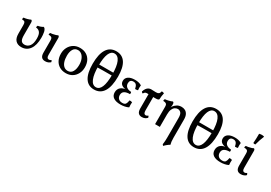

<svg xmlns="http://www.w3.org/2000/svg" viewBox="33 -1808 4432 3138"><g transform="rotate(30 2249.0 -239.5)"><path d="M229 4Q159 4 120 -38Q81 -80 81 -164V-325Q81 -360 71 -377.5Q61 -395 15 -396Q15 -407 16.5 -415.5Q18 -424 22 -433Q53 -435 89.5 -445Q126 -455 149 -467Q158 -464 164.5 -454.5Q171 -445 171 -423V-186Q171 -116 191 -86.5Q211 -57 255 -57Q312 -57 347.5 -103Q383 -149 383 -243Q383 -322 356.5 -357Q330 -392 280 -396Q280 -407 282 -416Q284 -425 289 -433Q311 -435 339 -445Q367 -455 383 -467Q388 -466 396 -461.5Q404 -457 411 -446Q424 -428 430 -400.5Q436 -373 438 -344.5Q440 -316 440 -294Q440 -150 383.5 -73Q327 4 229 4Z M683 9Q637 9 614 -17.5Q591 -44 591 -100V-325Q591 -349 586.5 -364.5Q582 -380 566 -388Q550 -396 516 -396Q516 -407 518 -416Q520 -425 525 -433Q540 -433 567.5 -438Q595 -443 621 -451Q647 -459 659 -467Q668 -464 674.5 -455Q681 -446 681 -427V-111Q681 -77 691.5 -61Q702 -45 722 -45Q731 -45 742.5 -48.5Q754 -52 765 -62Q778 -47 780 -29Q767 -14 741.5 -2.5Q716 9 683 9Z M1072 9Q1004 9 953 -20.5Q902 -50 874 -103.5Q846 -157 846 -229Q846 -297 875 -351Q904 -405 955 -436Q1006 -467 1072 -467Q1143 -467 1193.5 -437Q1244 -407 1271 -353.5Q1298 -300 1298 -229Q1298 -161 1269.5 -107Q1241 -53 1190.5 -22Q1140 9 1072 9ZM1080 -39Q1140 -39 1169 -88.5Q1198 -138 1198 -217Q1198 -279 1179.5 -324.5Q1161 -370 1130 -394.5Q1099 -419 1062 -419Q1004 -419 975.5 -372Q947 -325 947 -250Q947 -183 963.5 -135.5Q980 -88 1010 -63.5Q1040 -39 1080 -39Z M1605 10Q1493 10 1435.5 -80Q1378 -170 1378 -345Q1378 -528 1438 -622Q1498 -716 1614 -716Q1727 -716 1785 -628.5Q1843 -541 1843 -369Q1843 -182 1782.5 -86Q1722 10 1605 10ZM1614 -38Q1678 -38 1711 -116.5Q1744 -195 1744 -349Q1744 -507 1708.5 -588Q1673 -669 1605 -669Q1542 -669 1509.5 -592Q1477 -515 1477 -365Q1477 -204 1512 -121Q1547 -38 1614 -38ZM1460 -331V-387H1764V-334Q1713 -334 1669.5 -334Q1626 -334 1577.5 -333.5Q1529 -333 1460 -331Z M2103 6Q2017 6 1970 -26Q1923 -58 1923 -122Q1923 -183 1965.5 -219Q2008 -255 2086 -255V-250Q2019 -250 1981.5 -275.5Q1944 -301 1944 -350Q1944 -403 1988 -433.5Q2032 -464 2111 -464Q2147 -464 2178.5 -457Q2210 -450 2237 -433Q2234 -410 2234 -387Q2234 -364 2237 -340Q2224 -336 2211 -334.5Q2198 -333 2185 -334Q2175 -384 2156.5 -405Q2138 -426 2103 -426Q2068 -426 2051.5 -408Q2035 -390 2035 -358Q2035 -312 2066 -287.5Q2097 -263 2153 -260Q2157 -253 2157.5 -241Q2158 -229 2155 -220Q2090 -220 2053.5 -197.5Q2017 -175 2017 -125Q2017 -83 2043 -57.5Q2069 -32 2117 -32Q2161 -32 2177 -55.5Q2193 -79 2200 -128Q2213 -130 2226 -128Q2239 -126 2251 -121Q2249 -95 2249 -72Q2249 -49 2252 -26Q2221 -10 2183 -2Q2145 6 2103 6Z M2329 -333Q2320 -334 2313 -341Q2306 -348 2302 -355Q2314 -393 2331 -416Q2348 -439 2369.5 -450Q2391 -461 2416 -461Q2439 -461 2461.5 -459.5Q2484 -458 2507 -458Q2542 -458 2558 -470.5Q2574 -483 2583 -520Q2596 -519 2607.5 -516.5Q2619 -514 2629 -509Q2622 -482 2618 -448.5Q2614 -415 2614 -389Q2610 -380 2597.5 -374Q2585 -368 2542 -368Q2517 -368 2489 -369Q2461 -370 2435 -370.5Q2409 -371 2387 -371Q2374 -371 2365 -368Q2356 -365 2348 -357Q2340 -349 2329 -333ZM2508 9Q2463 9 2440 -18Q2417 -45 2417 -100V-391H2507V-121Q2507 -81 2517.5 -64.5Q2528 -48 2549 -48Q2572 -48 2591 -67Q2604 -52 2606 -34Q2592 -16 2566.5 -3.5Q2541 9 2508 9Z M3048 242Q3041 239 3035.5 232.5Q3030 226 3028 220Q3030 205 3032 188Q3034 171 3035.5 146.5Q3037 122 3037 85V-279Q3037 -350 3012.5 -375.5Q2988 -401 2955 -401Q2928 -401 2902.5 -384.5Q2877 -368 2861 -331.5Q2845 -295 2845 -234V0H2755V-325Q2755 -349 2750 -364Q2745 -379 2729 -387Q2713 -395 2680 -396Q2680 -407 2682 -416Q2684 -425 2689 -433Q2720 -435 2760 -445Q2800 -455 2823 -467Q2834 -463 2839.5 -453Q2845 -443 2845 -419Q2845 -411 2844 -396Q2843 -381 2838 -364Q2841 -369 2844 -375.5Q2847 -382 2853 -390Q2872 -416 2907 -439Q2942 -462 2992 -462Q3028 -462 3058.5 -446.5Q3089 -431 3108 -395.5Q3127 -360 3127 -299V40Q3127 84 3130.5 114Q3134 144 3141 167Q3118 179 3091.5 200.5Q3065 222 3048 242Z M3490 10Q3378 10 3320.5 -80Q3263 -170 3263 -345Q3263 -528 3323 -622Q3383 -716 3499 -716Q3612 -716 3670 -628.5Q3728 -541 3728 -369Q3728 -182 3667.5 -86Q3607 10 3490 10ZM3499 -38Q3563 -38 3596 -116.5Q3629 -195 3629 -349Q3629 -507 3593.5 -588Q3558 -669 3490 -669Q3427 -669 3394.5 -592Q3362 -515 3362 -365Q3362 -204 3397 -121Q3432 -38 3499 -38ZM3345 -331V-387H3649V-334Q3598 -334 3554.5 -334Q3511 -334 3462.5 -333.5Q3414 -333 3345 -331Z M3988 6Q3902 6 3855 -26Q3808 -58 3808 -122Q3808 -183 3850.5 -219Q3893 -255 3971 -255V-250Q3904 -250 3866.5 -275.5Q3829 -301 3829 -350Q3829 -403 3873 -433.5Q3917 -464 3996 -464Q4032 -464 4063.5 -457Q4095 -450 4122 -433Q4119 -410 4119 -387Q4119 -364 4122 -340Q4109 -336 4096 -334.5Q4083 -333 4070 -334Q4060 -384 4041.5 -405Q4023 -426 3988 -426Q3953 -426 3936.5 -408Q3920 -390 3920 -358Q3920 -312 3951 -287.5Q3982 -263 4038 -260Q4042 -253 4042.5 -241Q4043 -229 4040 -220Q3975 -220 3938.5 -197.5Q3902 -175 3902 -125Q3902 -83 3928 -57.5Q3954 -32 4002 -32Q4046 -32 4062 -55.5Q4078 -79 4085 -128Q4098 -130 4111 -128Q4124 -126 4136 -121Q4134 -95 4134 -72Q4134 -49 4137 -26Q4106 -10 4068 -2Q4030 6 3988 6Z M4375 9Q4329 9 4306 -17.5Q4283 -44 4283 -100V-325Q4283 -349 4278.5 -364.5Q4274 -380 4258 -388Q4242 -396 4208 -396Q4208 -407 4210 -416Q4212 -425 4217 -433Q4232 -433 4259.5 -438Q4287 -443 4313 -451Q4339 -459 4351 -467Q4360 -464 4366.5 -455Q4373 -446 4373 -427V-111Q4373 -77 4383.5 -61Q4394 -45 4414 -45Q4423 -45 4434.5 -48.5Q4446 -52 4457 -62Q4470 -47 4472 -29Q4459 -14 4433.5 -2.5Q4408 9 4375 9ZM4340 -531Q4327 -530 4318 -531Q4309 -532 4300 -536Q4304 -583 4305 -628Q4306 -673 4306 -714Q4318 -717 4330 -719Q4342 -721 4354 -721Q4380 -721 4401 -713Q4383 -671 4368.5 -627.5Q4354 -584 4340 -531Z"/></g></svg>

Font: Vollkorn
Style: Regular
Weight: 400
Designer: Friedrich Althausen
Foundry: Friedrich Althausen
Version: Version 5.001